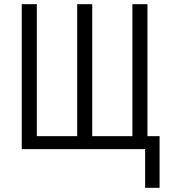

<svg xmlns="http://www.w3.org/2000/svg" viewBox="-20 -713 828 918"><path d="M674 185V0H84V-693H156V-62H349V-693H421V-62H613V-693H685V-62H743V185Z"/></svg>

Font: Ubuntu Sans Condensed
Style: Regular
Weight: 400
Width: 3
Designer: Dalton Maag Ltd
Foundry: Dalton Maag Ltd
Version: Version 1.006; ttfautohint (v1.8.4.7-5d5b)